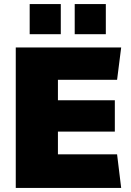

<svg xmlns="http://www.w3.org/2000/svg" viewBox="-20 -918 640 938"><path d="M277 -751V-898H125V-751ZM497 -751V-898H345V-751ZM552 -528 572 -686H57V0H572L552 -164H263V-275H541V-428H263V-528Z"/></svg>

Font: Chivo Light
Style: Bold
Weight: 900
Designer: Hector Gatti
Foundry: Omnibus-Type
Version: Version 1.003;PS 001.003;hotconv 1.0.70;makeotf.lib2.5.58329